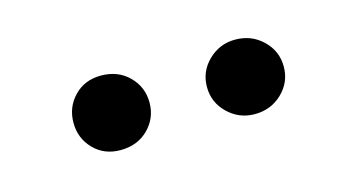

<svg xmlns="http://www.w3.org/2000/svg" viewBox="-31 -725 435 239"><g transform="rotate(-15 187.0 -606.0)"><path d="M104 -558Q83 -558 69.5 -572Q56 -586 56 -606Q56 -626 69.5 -640Q83 -654 104 -654Q126 -654 140 -640Q154 -626 154 -606Q154 -586 140 -572Q126 -558 104 -558ZM277 -558Q257 -558 242.5 -572Q228 -586 228 -606Q228 -626 242.5 -640Q257 -654 277 -654Q298 -654 312.5 -640Q327 -626 327 -606Q327 -586 312.5 -572Q298 -558 277 -558Z"/></g></svg>

Font: Baloo 2 Latin
Style: Regular
Weight: 400
Designer: Sarang Kulkarni and Ek Type
Foundry: Ek Type
Version: Version 1.001